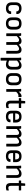

<svg xmlns="http://www.w3.org/2000/svg" viewBox="2700 -3360 845 6285"><g transform="rotate(90 3122.5 -217.5)"><path d="M254 11Q157 11 106.5 -38Q56 -87 56 -180V-308Q56 -401 107 -450.5Q158 -500 254 -500Q313 -500 355 -481Q397 -462 419 -427.5Q441 -393 440 -348Q439 -329 429 -329H361Q351 -329 351 -342Q352 -379 326 -399.5Q300 -420 255 -420Q200 -420 173 -391.5Q146 -363 146 -301V-188Q146 -127 173 -98Q200 -69 255 -69Q301 -69 326 -90Q351 -111 350 -147Q350 -160 360 -160H429Q438 -160 439 -151Q439 -75 392 -32Q345 11 254 11Z M749 11Q653 11 601.5 -37.5Q550 -86 550 -182V-307Q550 -403 601 -451.5Q652 -500 749 -500Q846 -500 897.5 -451.5Q949 -403 949 -307V-182Q949 -86 898 -37.5Q847 11 749 11ZM749 -69Q805 -69 831.5 -98.5Q858 -128 858 -189V-300Q858 -361 831.5 -390.5Q805 -420 749 -420Q693 -420 666.5 -390.5Q640 -361 640 -300V-189Q640 -128 666.5 -98.5Q693 -69 749 -69Z M1082 0Q1072 0 1072 -10V-366Q1072 -396 1071 -425Q1070 -454 1066 -477Q1064 -488 1077 -488H1141Q1149 -488 1151 -481Q1153 -465 1155.5 -448.5Q1158 -432 1159 -413Q1200 -455 1238.5 -477.5Q1277 -500 1323 -500Q1371 -500 1400.5 -477Q1430 -454 1441 -410Q1484 -455 1523.5 -477.5Q1563 -500 1609 -500Q1672 -500 1704 -460Q1736 -420 1736 -342V-10Q1736 0 1727 0H1655Q1645 0 1645 -10V-332Q1645 -376 1629 -397.5Q1613 -419 1580 -419Q1550 -419 1519 -400.5Q1488 -382 1449 -344V-10Q1449 0 1440 0H1369Q1358 0 1358 -10V-332Q1358 -376 1342 -397.5Q1326 -419 1293 -419Q1264 -419 1233 -400.5Q1202 -382 1163 -344V-10Q1163 0 1154 0Z M2092 11Q2057 11 2018 1Q1979 -9 1951 -25L1949 -100Q1977 -84 2008.5 -75.5Q2040 -67 2068 -67Q2118 -67 2143 -97.5Q2168 -128 2168 -188V-318Q2168 -370 2149.5 -394.5Q2131 -419 2094 -419Q2061 -419 2027 -399.5Q1993 -380 1948 -336L1943 -409Q1974 -439 2002 -459Q2030 -479 2059.5 -489.5Q2089 -500 2122 -500Q2190 -500 2224.5 -457.5Q2259 -415 2259 -328V-181Q2259 -87 2216 -38Q2173 11 2092 11ZM1882 185Q1872 185 1872 175V-373Q1872 -398 1870.5 -426Q1869 -454 1866 -477Q1865 -488 1876 -488H1941Q1950 -488 1952 -479Q1954 -466 1957 -443.5Q1960 -421 1959 -408L1963 -365V175Q1963 185 1954 185Z M2572 11Q2476 11 2424.5 -37.5Q2373 -86 2373 -182V-307Q2373 -403 2424 -451.5Q2475 -500 2572 -500Q2669 -500 2720.5 -451.5Q2772 -403 2772 -307V-182Q2772 -86 2721 -37.5Q2670 11 2572 11ZM2572 -69Q2628 -69 2654.5 -98.5Q2681 -128 2681 -189V-300Q2681 -361 2654.5 -390.5Q2628 -420 2572 -420Q2516 -420 2489.5 -390.5Q2463 -361 2463 -300V-189Q2463 -128 2489.5 -98.5Q2516 -69 2572 -69Z M2905 0Q2895 0 2895 -10V-369Q2895 -398 2894 -425.5Q2893 -453 2889 -478Q2888 -488 2899 -488H2964Q2973 -488 2975 -480Q2978 -460 2980 -436Q2982 -412 2982 -393L2986 -348V-10Q2986 0 2977 0ZM2976 -312 2972 -397Q2992 -424 3017.5 -448Q3043 -472 3070.5 -486Q3098 -500 3123 -500Q3140 -500 3149 -497Q3158 -494 3158 -486Q3159 -466 3158.5 -444Q3158 -422 3155 -403Q3155 -392 3144 -394Q3137 -396 3128.5 -397Q3120 -398 3111 -398Q3087 -398 3063 -387Q3039 -376 3017 -357Q2995 -338 2976 -312Z M3415 11Q3365 11 3334 -6Q3303 -23 3289 -58Q3275 -93 3275 -149V-411H3203Q3193 -411 3193 -420V-479Q3193 -488 3203 -488H3277L3288 -610Q3289 -620 3299 -620H3356Q3365 -620 3365 -610L3366 -488H3506Q3516 -488 3516 -479V-420Q3516 -411 3506 -411H3366V-152Q3366 -106 3382 -87Q3398 -68 3435 -68Q3454 -68 3472.5 -72.5Q3491 -77 3506 -84Q3518 -87 3518 -76V-17Q3518 -8 3510 -5Q3492 2 3468 6.5Q3444 11 3415 11Z M3798 11Q3703 11 3653.5 -34Q3604 -79 3604 -169V-308Q3604 -402 3653.5 -451Q3703 -500 3797 -500Q3893 -500 3942 -452Q3991 -404 3991 -312V-234Q3991 -224 3981 -224H3693V-182Q3693 -121 3718.5 -93.5Q3744 -66 3801 -66Q3846 -66 3869.5 -82Q3893 -98 3892 -128Q3892 -139 3902 -139H3972Q3980 -139 3982 -130Q3985 -63 3936.5 -26Q3888 11 3798 11ZM3693 -293H3901V-308Q3901 -368 3875.5 -396Q3850 -424 3798 -424Q3745 -424 3719 -395Q3693 -366 3693 -308Z M4122 0Q4112 0 4112 -10V-366Q4112 -396 4111 -425Q4110 -454 4106 -477Q4104 -488 4117 -488H4181Q4189 -488 4191 -481Q4193 -465 4195.5 -448.5Q4198 -432 4199 -413Q4240 -455 4278.5 -477.5Q4317 -500 4363 -500Q4411 -500 4440.5 -477Q4470 -454 4481 -410Q4524 -455 4563.5 -477.5Q4603 -500 4649 -500Q4712 -500 4744 -460Q4776 -420 4776 -342V-10Q4776 0 4767 0H4695Q4685 0 4685 -10V-332Q4685 -376 4669 -397.5Q4653 -419 4620 -419Q4590 -419 4559 -400.5Q4528 -382 4489 -344V-10Q4489 0 4480 0H4409Q4398 0 4398 -10V-332Q4398 -376 4382 -397.5Q4366 -419 4333 -419Q4304 -419 4273 -400.5Q4242 -382 4203 -344V-10Q4203 0 4194 0Z M5095 11Q5000 11 4950.5 -34Q4901 -79 4901 -169V-308Q4901 -402 4950.5 -451Q5000 -500 5094 -500Q5190 -500 5239 -452Q5288 -404 5288 -312V-234Q5288 -224 5278 -224H4990V-182Q4990 -121 5015.5 -93.5Q5041 -66 5098 -66Q5143 -66 5166.5 -82Q5190 -98 5189 -128Q5189 -139 5199 -139H5269Q5277 -139 5279 -130Q5282 -63 5233.5 -26Q5185 11 5095 11ZM4990 -293H5198V-308Q5198 -368 5172.5 -396Q5147 -424 5095 -424Q5042 -424 5016 -395Q4990 -366 4990 -308Z M5722 0Q5712 0 5712 -10V-331Q5712 -377 5694 -398Q5676 -419 5638 -419Q5603 -419 5567.5 -397.5Q5532 -376 5486 -330L5482 -401Q5513 -433 5542 -455Q5571 -477 5601.5 -488.5Q5632 -500 5666 -500Q5734 -500 5768.5 -460Q5803 -420 5803 -340V-10Q5803 0 5793 0ZM5419 0Q5409 0 5409 -10V-366Q5409 -395 5407 -426Q5405 -457 5403 -477Q5401 -488 5413 -488H5478Q5486 -488 5489 -479Q5492 -464 5494.5 -436Q5497 -408 5498 -388L5500 -361V-10Q5500 0 5491 0Z M6112 11Q6062 11 6031 -6Q6000 -23 5986 -58Q5972 -93 5972 -149V-411H5900Q5890 -411 5890 -420V-479Q5890 -488 5900 -488H5974L5985 -610Q5986 -620 5996 -620H6053Q6062 -620 6062 -610L6063 -488H6203Q6213 -488 6213 -479V-420Q6213 -411 6203 -411H6063V-152Q6063 -106 6079 -87Q6095 -68 6132 -68Q6151 -68 6169.5 -72.5Q6188 -77 6203 -84Q6215 -87 6215 -76V-17Q6215 -8 6207 -5Q6189 2 6165 6.5Q6141 11 6112 11Z"/></g></svg>

Font: Sofia Sans Semi Condensed Medium
Style: Regular
Weight: 500
Designer: Botio Nikoltchev, Ani Petrova
Foundry: lettersoup
Version: Version 4.100